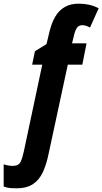

<svg xmlns="http://www.w3.org/2000/svg" viewBox="-134 -785 557 1045"><path d="M-45 240Q-62 240 -79 238.5Q-96 237 -114 230V109Q-105 113 -90 115.5Q-75 118 -65 118Q-32 118 -21.5 95Q-11 72 -4 38L96 -433H41L56 -506L119 -545L129 -586Q135 -616 145.5 -647.5Q156 -679 174 -705.5Q192 -732 221.5 -748.5Q251 -765 295 -765Q322 -765 349 -759.5Q376 -754 403 -740L356 -635Q333 -648 314 -648Q293 -648 283 -631Q273 -614 268 -589L258 -549H337L314 -433H235L131 50Q119 109 99.5 151.5Q80 194 45.5 217Q11 240 -45 240Z"/></svg>

Font: Noto Sans ExtraCondensed ExtraBold
Style: Italic
Weight: 800
Width: 2
Italic angle: -12°
Designer: Monotype Design Team
Foundry: Monotype Imaging Inc.
Version: Version 2.013; ttfautohint (v1.8.4.7-5d5b)